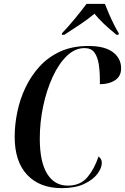

<svg xmlns="http://www.w3.org/2000/svg" viewBox="-20 -964 647 994"><path d="M299 10Q186 10 121 -58.5Q56 -127 56 -256Q56 -318 69.5 -384Q83 -450 112 -511Q141 -572 185.5 -620.5Q230 -669 292.5 -697.5Q355 -726 437 -726Q522 -726 564.5 -694Q607 -662 607 -610Q607 -569 575.5 -548.5Q544 -528 497 -528Q498 -585 492 -627Q486 -669 469 -692Q452 -715 418 -715Q368 -715 326 -674.5Q284 -634 252.5 -565.5Q221 -497 203.5 -414Q186 -331 186 -246Q186 -126 224 -64.5Q262 -3 331 -3Q396 -3 432.5 -46.5Q469 -90 490 -154Q497 -149 502 -141Q507 -133 507 -121Q507 -94 484 -63.5Q461 -33 415 -11.5Q369 10 299 10ZM301 -792Q332 -824 367 -866.5Q402 -909 428 -944H523Q531 -923 543.5 -894Q556 -865 570 -837Q584 -809 595 -792L593 -784H583Q546 -814 517.5 -841Q489 -868 469 -893Q440 -868 397 -839Q354 -810 313 -784H300Z"/></svg>

Font: Noto Serif Display Condensed SemiBold
Style: Italic
Weight: 600
Width: 3
Italic angle: -12°
Designer: Monotype Design Team
Foundry: Monotype Imaging Inc.
Version: Version 2.009